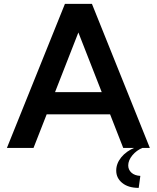

<svg xmlns="http://www.w3.org/2000/svg" viewBox="-20 -752 797 976"><path d="M150.4 0H15.1L310.1 -732.4H447.3L741.7 0H606.4L539.6 -170.9H217.3ZM259.8 -283.7H497.1L378.4 -586.9ZM685.1 203.1Q632.3 203.1 601.6 178.2Q570.8 153.3 570.8 115.2Q570.8 79.1 596.4 47.6Q622.1 16.1 666 -2H707.5Q673.3 12.2 652.6 37.8Q631.8 63.5 631.8 88.9Q631.8 110.4 647.9 125.5Q664.1 140.6 693.4 142.1Z"/></svg>

Font: Kumbh Sans SemiBold
Style: Regular
Weight: 600
Version: Version 1.005